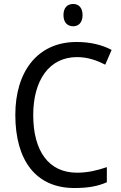

<svg xmlns="http://www.w3.org/2000/svg" viewBox="-20 -1028 610 965"><path d="M348 -1008C318 -1008 299 -989 299 -952C299 -916 318 -896 348 -896C376 -896 395 -916 395 -952C395 -989 376 -1008 348 -1008ZM367 -741C423 -741 470 -723 509 -703L541 -777C493 -803 432 -817 365 -817C166 -817 57 -665 57 -451C57 -222 160 -83 354 -83C424 -83 471 -92 517 -112V-188C470 -172 422 -160 367 -160C223 -160 147 -271 147 -450C147 -624 227 -741 367 -741Z"/></svg>

Font: Noto Sans Kannada UI SemiCondensed SemiBold
Style: Regular
Weight: 600
Width: 4
Designer: Jelle Bosma - Monotype Design Team
Foundry: Monotype Imaging Inc.
Version: Version 2.006